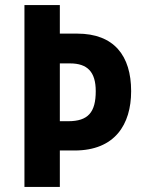

<svg xmlns="http://www.w3.org/2000/svg" viewBox="-20 -800 568 754"><path d="M495 -442C495 -581 428 -668 283 -668H215V-780H76V-66H215V-209H273C431 -209 495 -311 495 -442ZM248 -324H215V-551H255C323 -551 356 -518 356 -442C356 -359 326 -324 248 -324Z"/></svg>

Font: Noto Sans Malayalam UI Condensed
Style: Bold
Weight: 700
Width: 3
Designer: Jelle Bosma - Monotype Design Team
Foundry: Monotype Imaging Inc.
Version: Version 2.104